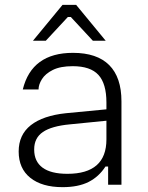

<svg xmlns="http://www.w3.org/2000/svg" viewBox="-20 -762 609 792"><path d="M238 10Q153 10 105 -28.5Q57 -67 57 -137Q57 -206 107 -245.5Q157 -285 252 -295L419 -311V-264L268 -249Q193 -242 157 -217.5Q121 -193 121 -146V-145Q121 -96 155.5 -70.5Q190 -45 258 -45Q419 -45 419 -187V-277V-289V-339Q419 -417 386 -453Q353 -489 280 -489Q229 -489 198 -473.5Q167 -458 153 -435.5Q139 -413 139 -393H74Q111 -544 281 -544Q380 -544 430.5 -493.5Q481 -443 481 -344V0H426V-75H415Q388 -33 345.5 -11.5Q303 10 238 10ZM116 -594 238 -742H294L416 -594H363L272 -692H260L169 -594Z"/></svg>

Font: Mozilla Text ExtraLight
Style: Regular
Weight: 200
Designer: Studio DRAMA
Foundry: Studio DRAMA
Version: Version 1.000